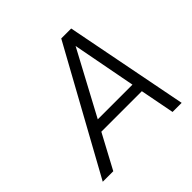

<svg xmlns="http://www.w3.org/2000/svg" viewBox="-167 -803 955 955"><g transform="rotate(-45 310.5 -325.0)"><path d="M588 0H524L489 -181H204L107 0H33L391 -650H461ZM415 -573 235 -237H479Z"/></g></svg>

Font: Overused Grotesk Book
Style: Italic
Weight: 350
Italic angle: -10°
Version: Version 0.003